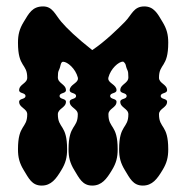

<svg xmlns="http://www.w3.org/2000/svg" viewBox="-20 -578 580 598"><path d="M369 -510C348.3 -489 307.8 -449 267.3 -422C217.8 -461 188.1 -490 171 -510C151.7 -532.5 144 -558 114.3 -558C81 -558 70.2 -537 54 -510C40.5 -488 36 -470 36 -445C36 -366.4 64.8 -381.3 64.8 -336C64.8 -317.9 39.6 -315.7 39.6 -297C39.6 -286 59.4 -290 59.4 -279C59.4 -268 39.6 -272 39.6 -261C39.6 -242.3 64.8 -240.1 64.8 -222C64.8 -176.7 36 -191.6 36 -113C36 -88 40.5 -70 54 -48C69.3 -23 79.2 0 109.8 0C139.5 0 154.8 -21 171 -48C184.5 -70 189 -88 189 -113C189 -191.6 160.2 -176.7 160.2 -222C160.2 -240.1 185.4 -242.3 185.4 -261C185.4 -272 165.6 -268 165.6 -279C165.6 -290 185.4 -286 185.4 -297C185.4 -316 160.2 -318 160.2 -337C160.2 -362 163.8 -354 168.3 -374C170 -382.2 172.8 -385.7 176.4 -385.7C190.4 -385.7 215.1 -364 222.3 -337C222.6 -335.7 222.8 -334.5 222.8 -333.4C222.8 -318.5 197.1 -314.7 197.1 -297C197.1 -286 216.9 -290 216.9 -279C216.9 -268 197.1 -272 197.1 -261C197.1 -242.3 222.3 -240.1 222.3 -222C222.3 -176.7 193.5 -191.6 193.5 -113C193.5 -88 198 -70 211.5 -48C226.8 -23 236.7 0 267.3 0C297 0 312.3 -21 328.5 -48C342 -70 346.5 -88 346.5 -113C346.5 -191.6 317.7 -176.7 317.7 -222C317.7 -240.1 342.9 -242.3 342.9 -261C342.9 -272 323.1 -268 323.1 -279C323.1 -290 342.9 -286 342.9 -297C342.9 -314.7 317.2 -318.5 317.2 -333.4C317.2 -334.5 317.4 -335.7 317.7 -337C324.9 -364.2 349.3 -386.2 363.4 -386.2C363.4 -386.2 369.9 -382.9 371.7 -375C376.2 -355 379.8 -363 379.8 -337C379.8 -318 354.6 -316 354.6 -297C354.6 -286 374.4 -290 374.4 -279C374.4 -268 354.6 -272 354.6 -261C354.6 -242.3 379.8 -240.1 379.8 -222C379.8 -176.7 351 -191.6 351 -113C351 -88 355.5 -70 369 -48C384.3 -23 394.2 0 424.8 0C454.5 0 469.8 -21 486 -48C499.5 -70 504 -88 504 -113C504 -191.6 475.2 -176.7 475.2 -222C475.2 -240.1 500.4 -242.3 500.4 -261C500.4 -272 480.6 -268 480.6 -279C480.6 -290 500.4 -286 500.4 -297C500.4 -315.7 475.2 -317.9 475.2 -336C475.2 -381.3 504 -366.4 504 -445C504 -470 499.5 -488 486 -510C470.7 -536 459 -558 429.3 -558C396 -558 390.6 -531.9 369 -510Z"/></svg>

Font: Chromatic Etruscan
Style: Regular
Weight: 400
Version: Version 000.910